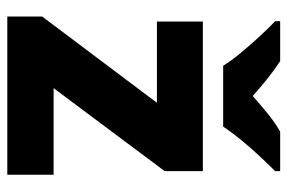

<svg xmlns="http://www.w3.org/2000/svg" viewBox="-154 -652 806 539"><g transform="rotate(90 249.5 -383.0)"><path d="M471 0H27V-98L269 -420H41V-549H461V-442L228 -130H471ZM165 -606Q151 -629 128.5 -656Q106 -683 82.5 -708.5Q59 -734 40 -752V-766H152Q178 -749 201 -730.5Q224 -712 250 -689Q276 -712 300 -731.5Q324 -751 350 -766H461V-752Q444 -735 420 -709.5Q396 -684 373.5 -656.5Q351 -629 336 -606Z"/></g></svg>

Font: Noto Sans Khmer UI ExtraBold
Style: Regular
Weight: 800
Designer: Danh Hong and the Monotype Design Team
Foundry: Monotype Imaging Inc.
Version: Version 2.002; ttfautohint (v1.8.4.7-5d5b)